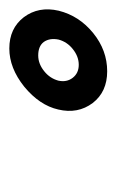

<svg xmlns="http://www.w3.org/2000/svg" viewBox="61 -493 250 412"><g transform="rotate(-90 186.0 -287.0)"><path d="M273 -330Q255 -330 239 -317Q224 -305 219 -287Q215 -269 225 -256Q235 -243 253 -243Q271 -243 287 -256Q302 -268 307 -286Q311 -305 302 -318Q293 -330 273 -330ZM288 -392Q331 -392 355 -361Q379 -329 369 -286Q358 -242 321 -212Q284 -182 239 -182Q195 -182 171 -213Q147 -245 157 -287Q166 -327 206 -360Q246 -392 288 -392Z"/></g></svg>

Font: Miedinger
Style: Italic
Weight: 400
Italic angle: -13°
Version: Version 001.000